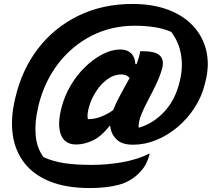

<svg xmlns="http://www.w3.org/2000/svg" viewBox="-20 -769 1090 970"><path d="M365 -39Q307 -39 288 -88Q269 -137 289 -218L291 -226Q306 -285 337.5 -338Q369 -391 411 -431.5Q453 -472 499 -495.5Q545 -519 588 -519Q622 -519 642 -500Q662 -481 664 -445H670Q676 -461 681 -477.5Q686 -494 688 -510H703Q768 -510 789.5 -486.5Q811 -463 798 -419Q787 -381 768 -341.5Q749 -302 729.5 -265.5Q710 -229 696 -196Q686 -172 683 -155Q680 -138 680 -125H686Q759 -148 813 -208Q867 -268 888 -358L891 -371Q905 -434 894 -496Q883 -558 845 -608Q806 -625 759 -632Q712 -639 662 -639Q542 -639 443 -588.5Q344 -538 274.5 -448Q205 -358 175 -238L173 -228Q155 -155 160 -88.5Q165 -22 200 25Q249 47 306 55.5Q363 64 445 64Q522 64 598 50.5Q674 37 732 8H736L735 13Q728 39 716.5 61Q705 83 681 107Q639 149 578.5 165Q518 181 434 181Q314 181 231.5 147.5Q149 114 102.5 53.5Q56 -7 44.5 -88Q33 -169 55 -264L58 -277Q91 -418 172.5 -524Q254 -630 376 -689.5Q498 -749 649 -749Q752 -749 830 -719.5Q908 -690 957 -636.5Q1006 -583 1022.5 -511.5Q1039 -440 1018 -357L1015 -345Q999 -280 962.5 -224Q926 -168 876.5 -126.5Q827 -85 769.5 -61.5Q712 -38 654 -38H650Q595 -38 567.5 -66Q540 -94 537 -133H534Q490 -78 447 -58.5Q404 -39 365 -39ZM428 -222Q424 -208 422.5 -193Q421 -178 424 -167Q458 -167 490.5 -179.5Q523 -192 552 -213Q567 -252 590.5 -294.5Q614 -337 635 -375Q620 -393 593 -393Q556 -393 523 -369Q490 -345 466 -308Q442 -271 431 -233Z"/></svg>

Font: Recursive Sn Csl St XBd
Style: Italic
Weight: 800
Italic angle: -15°
Version: Version 1.079;hotconv 1.0.112;makeotfexe 2.5.65598; ttfautoh